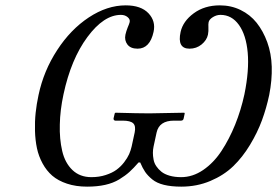

<svg xmlns="http://www.w3.org/2000/svg" viewBox="-20 -678 1025 710"><path d="M478 -188Q482.9 -211.9 472.7 -221.9Q462.4 -231.9 433.1 -231.9H406.2Q403.3 -231.9 401.4 -234.4Q399.4 -236.8 399.9 -240.2L404.3 -258.8L406.7 -261.2Q493.2 -258.8 532.2 -258.8L661.6 -261.2L663.1 -258.8L659.2 -240.2Q657.7 -231.9 649.4 -231.9H623.5Q568.8 -231.9 559.1 -188L547.9 -136.2Q545.4 -124.5 545.4 -112.8Q545.4 -101.1 547.9 -87.9Q550.3 -74.7 557.9 -63.5Q565.4 -52.2 576.9 -43Q588.4 -33.7 607.2 -28.3Q626 -22.9 649.9 -22.9Q692.4 -22.9 731.2 -49.3Q770 -75.7 799.1 -119.9Q828.1 -164.1 849.6 -217.3Q871.1 -270.5 883.8 -329.1Q901.9 -418 896 -483.4Q890.1 -548.8 863.5 -585.9Q836.9 -623 795.4 -623Q780.8 -623 767.3 -614.7Q753.9 -606.4 751.5 -596.2Q750 -589.4 750.7 -576.2Q751.5 -563 749 -549.8Q744.6 -529.3 725.6 -513.7Q706.5 -498 680.7 -498Q634.3 -498 647.9 -560.1Q656.7 -599.6 696.5 -628.9Q736.3 -658.2 793 -658.2Q834.5 -658.2 869.6 -641.1Q904.8 -624 929 -593.8Q953.1 -563.5 968.3 -522Q983.4 -480.5 984.9 -431.2Q986.3 -381.8 975.6 -327.1Q965.3 -278.3 948.7 -233.2Q932.1 -188 904.5 -142.3Q877 -96.7 842.3 -63.2Q807.6 -29.8 757.8 -8.8Q708 12.2 650.4 12.2Q613.3 12.2 586.4 5.6Q559.6 -1 543 -14.6Q526.4 -28.3 516.8 -42.2Q507.3 -56.2 498.5 -77.1H492.2Q474.1 -56.2 458.7 -42.2Q443.4 -28.3 420.9 -14.6Q398.4 -1 368.9 5.6Q339.4 12.2 302.2 12.2Q260.7 12.2 227.8 1.2Q194.8 -9.8 173.3 -28.3Q151.9 -46.9 137.5 -73.5Q123 -100.1 116.7 -129.6Q110.4 -159.2 109.4 -193.6Q108.4 -228 111.8 -260.7Q115.2 -293 122.6 -327.1Q141.6 -416.5 191.4 -492.7Q240.7 -568.8 308.3 -613.5Q376 -658.2 444.8 -658.2Q501.5 -658.2 529.1 -628.9Q556.6 -599.6 547.9 -560.1Q534.2 -498 488.8 -498Q462.9 -498 451.2 -513.4Q439.5 -528.8 443.8 -549.8Q446.8 -563 452.1 -576.2Q458 -589.8 459.5 -596.2Q461.9 -606.4 451.9 -614.7Q441.9 -623 427.2 -623Q363.8 -623 303.2 -541Q242.7 -459.5 214.8 -329.1Q202.1 -270 201.2 -217.3Q199.7 -164.1 210 -119.9Q220.2 -75.7 247.8 -49.3Q275.4 -22.9 317.9 -22.9Q346.7 -22.9 370.8 -30.8Q395 -38.6 410.9 -50.3Q426.8 -62 439 -77.9Q451.2 -93.8 457.5 -107.9Q463.4 -121.6 466.8 -136.2Z"/></svg>

Font: Linux Biolinum G
Style: Italic
Weight: 400
Italic angle: -12°
Designer: Philipp H. Poll
Foundry: Philipp H. Poll
Version: Version 0.5.1